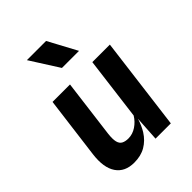

<svg xmlns="http://www.w3.org/2000/svg" viewBox="-230 -930 1061 1061"><g transform="rotate(-45 300.0 -400.0)"><path d="M189.5 11Q117 11 82.8 -39.2Q48.5 -89.5 60.5 -184L107 -546H243.5L200 -204.5Q195.5 -165.5 200.8 -144.2Q206 -123 221.5 -114.8Q237 -106.5 261 -106.5Q294 -106.5 323.5 -126.2Q353 -146 371 -176L418 -546H555L485.5 0H366L375 -146Q362.5 -105.5 342.5 -73Q317.5 -33.5 279.8 -11.2Q242 11 189.5 11ZM410 -642H276.5L170 -809.5H320Z"/></g></svg>

Font: Spline Sans Mono SemiBold
Style: Italic
Weight: 600
Italic angle: -4°
Monospace: yes
Version: Version 1.004